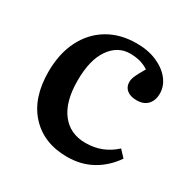

<svg xmlns="http://www.w3.org/2000/svg" viewBox="-128 -644 767 777"><g transform="rotate(30 255.5 -255.5)"><path d="M281 14Q172 14 108 -55.5Q44 -125 44 -247Q44 -331 75 -393.5Q106 -456 163 -490.5Q220 -525 297 -525Q351 -525 392 -507Q433 -489 456 -459.5Q479 -430 479 -395Q479 -364 461.5 -344.5Q444 -325 410 -325Q381 -325 364.5 -338.5Q348 -352 348 -375Q348 -388 355.5 -405Q363 -422 381 -452Q346 -476 294 -476Q237 -476 200.5 -424Q164 -372 164 -275Q164 -177 204.5 -124.5Q245 -72 317 -72Q358 -72 392 -85.5Q426 -99 454 -125L483 -94Q448 -43 397 -14.5Q346 14 281 14Z"/></g></svg>

Font: Literata 36pt Medium
Style: Regular
Weight: 500
Designer: Latin by Veronika Burian and Jose Scaglione. Greek by Irene Vlachou. Cyrillic by Vera Evstafieva.
Foundry: TypeTogether
Version: Version 3.002